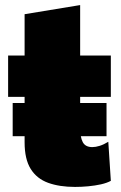

<svg xmlns="http://www.w3.org/2000/svg" viewBox="-20 -721 476 757"><path d="M30 -184V-315Q73.5 -315 115 -315Q156.5 -315 193 -315H237Q274 -315 315.2 -315Q356.5 -315 400 -315V-184Q356.5 -184 315.2 -184Q274 -184 237 -184H193Q156.5 -184 115 -184Q73.5 -184 30 -184ZM276 16Q214.5 16 169.8 -0.2Q125 -16.5 101 -55Q77 -93.5 77 -160Q77 -181 77 -206Q77 -231 77 -264.2Q77 -297.5 77 -342.8Q77 -388 77 -450Q77 -513 77 -563.2Q77 -613.5 77 -665L296 -701Q296 -660 296 -621.5Q296 -583 296 -541.5Q296 -500 296 -450V-217Q296 -180.5 306.2 -160.8Q316.5 -141 344 -141Q357 -141 373 -146Q389 -151 407 -162L417 -8Q401.5 0.5 378 5.8Q354.5 11 327.8 13.5Q301 16 276 16ZM12 -339V-502H417V-339Q373.5 -339 330.2 -339Q287 -339 247 -339H145Z"/></svg>

Font: Commissioner Thin Black
Style: Regular
Weight: 900
Version: Version 1.000